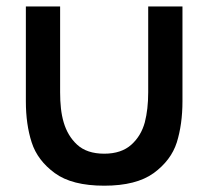

<svg xmlns="http://www.w3.org/2000/svg" viewBox="-20 -560 644 594"><path d="M60 -246.5C60 -199 66 -156.5 78 -119.5C90 -82 114 -50.5 149.5 -24.5C185 1.5 236 14.5 302.5 14.5C368.5 14.5 419.5 1.5 455.5 -24.5C491 -50.5 515 -82 527 -119.5C538.5 -156.5 544.5 -199 544.5 -246.5V-540H438.5V-274.5C438.5 -239.5 435 -208.5 428 -181.5C420.5 -154 407 -131 386.5 -112.5C366 -94 338 -84.5 302.5 -84.5C266.5 -84.5 238.5 -94 218.5 -112.5C178 -150 166 -204.5 166 -274.5V-540H60Z"/></svg>

Font: Vela Sans SemBd
Style: Regular
Weight: 600
Designer: Principal design: Mikhail Sharanda - project Manrope.
Design modification: Ravid Balaliev
Foundry: Mikhail Sharanda
Version: Version 1.001